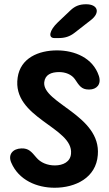

<svg xmlns="http://www.w3.org/2000/svg" viewBox="-20 -835 514 903"><path d="M81 -137C41 -136 16 -109 33 -70C68 12 153 48 237 48C335 48 432 1 440 -106C456 -292 179 -350 188 -448C192 -484 221 -496 258 -496C288 -496 316 -485 332 -463C352 -433 363 -414 397 -414H400C434 -414 458 -438 445 -478C417 -563 331 -598 248 -598C161 -598 76 -562 63 -470C35 -279 326 -237 314 -112C311 -74 277 -57 238 -57C203 -57 171 -70 151 -94C128 -121 115 -138 81 -137ZM236 -656H256C285 -656 308 -663 331 -681L408 -741C453 -776 440 -815 385 -815C355 -815 333 -807 311 -786L252 -730C212 -692 205 -656 236 -656Z"/></svg>

Font: 寒蝉团圆体 Round
Style: Regular
Weight: 500
Designer: 寒蝉字型
Version: Version 2.700;Glyphs 3.1.1 (3135)